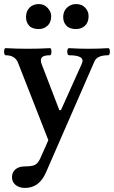

<svg xmlns="http://www.w3.org/2000/svg" viewBox="-21 -655 561 945"><path d="M102 270Q74 270 56 255.5Q38 241 38 217Q38 193 55 178.5Q72 164 102 164Q136 164 151 156.5Q166 149 177 125L217 35L67 -348Q52 -383 7 -383Q2 -383 0 -392Q-2 -401 0 -409.5Q2 -418 7 -418Q62 -415 115 -415Q170 -415 225 -418Q230 -418 231.5 -409.5Q233 -401 231.5 -392Q230 -383 225 -383Q196 -383 186 -373.5Q176 -364 183 -342L271 -113H279L382 -342Q400 -383 319 -383Q313 -383 311 -392Q309 -401 311 -409.5Q313 -418 319 -418Q367 -415 415 -415Q463 -415 511 -418Q517 -418 519 -409.5Q521 -401 519 -392Q517 -383 511 -383Q457 -383 444 -353L206 192Q173 270 102 270ZM170 -512Q137 -512 122 -529Q107 -546 107 -571Q107 -600 124.5 -617.5Q142 -635 170 -635Q196 -635 213.5 -616Q231 -597 231 -576Q231 -545 213 -528.5Q195 -512 170 -512ZM353 -512Q321 -512 305.5 -529Q290 -546 290 -571Q290 -600 309 -617.5Q328 -635 353 -635Q382 -635 398.5 -617Q415 -599 415 -576Q415 -545 397.5 -528.5Q380 -512 353 -512Z"/></svg>

Font: Junicode SmExp
Style: Bold
Weight: 700
Width: 6
Designer: Peter S. Baker
Version: Version 2.205; ttfautohint (v1.8.4)